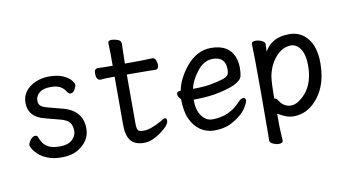

<svg xmlns="http://www.w3.org/2000/svg" viewBox="-80 -842 2160 1210"><g transform="rotate(-10 1000.0 -236.5)"><path d="M255 24Q200 24 163.5 9Q127 -6 106 -25.5Q85 -45 75 -62.5Q65 -80 65 -85Q65 -101 80 -120Q95 -139 110 -139Q125 -139 128 -127Q135 -107 147.5 -88.5Q160 -70 184.5 -58Q209 -46 255 -46Q305 -46 332 -70Q359 -94 359 -126Q359 -160 344 -180.5Q329 -201 283.5 -212.5Q238 -224 194 -236Q87 -261 87 -356Q87 -396 110.5 -426.5Q134 -457 174 -474.5Q214 -492 260 -492Q317 -492 351.5 -476Q386 -460 401 -441Q416 -422 416 -413Q416 -406 412 -395.5Q408 -385 399.5 -374Q391 -363 377 -363Q366 -363 355 -380Q332 -417 288 -423Q274 -425 260 -425Q212 -425 187.5 -404.5Q163 -384 163 -354Q163 -335 174 -323Q185 -311 218 -302L305 -279Q437 -248 437 -128Q437 -46 352 3Q311 24 255 24Z M781 24Q722 24 695.5 -9Q669 -42 669 -110V-419Q597 -419 579 -416Q551 -416 551 -461Q551 -491 575 -491Q605 -489 669 -489V-559Q667 -615 667 -635Q667 -651 689 -651Q707 -651 728.5 -643.5Q750 -636 750 -617Q748 -563 747 -489Q883 -489 922 -492Q938 -492 944.5 -476Q951 -460 951 -446Q951 -417 929 -417Q909 -417 890 -418Q871 -419 747 -419V-108Q747 -72 755 -62Q763 -52 792 -52Q836 -52 908 -93Q926 -106 935 -106Q947 -106 947 -89Q947 -61 891 -20Q831 24 781 24Z M1230 24Q1180 24 1141 -3Q1102 -30 1079.5 -79Q1057 -128 1057 -207Q1038 -223 1038 -241Q1038 -260 1064 -260Q1077 -333 1139 -410Q1208 -492 1297 -492Q1357 -492 1392.5 -469.5Q1428 -447 1442 -412Q1456 -377 1456 -340Q1456 -306 1451 -285Q1437 -229 1266 -199Q1209 -190 1134 -190Q1134 -122 1162 -84.5Q1190 -47 1230 -47Q1340 -47 1412 -128Q1430 -146 1441 -146Q1459 -146 1459 -128Q1459 -118 1445 -94Q1418 -40 1333 4Q1289 24 1230 24ZM1142 -258H1150Q1215 -258 1259.5 -266.5Q1304 -275 1332.5 -284Q1361 -293 1369.5 -304.5Q1378 -316 1378 -341Q1378 -422 1297 -422Q1239 -422 1195.5 -365Q1152 -308 1142 -258Z M1615 178Q1598 178 1578 169Q1558 160 1558 144Q1558 132 1559 106Q1560 80 1560 -157Q1560 -403 1557 -472Q1557 -488 1583 -488Q1601 -488 1621.5 -479Q1642 -470 1642 -454Q1642 -448 1641 -432Q1640 -420 1640 -408Q1686 -492 1798 -492Q1871 -492 1916 -436.5Q1961 -381 1961 -278Q1961 -108 1854 -18Q1802 23 1737 23Q1703 23 1669.5 5.5Q1636 -12 1637 -11Q1637 87 1639.5 116Q1642 145 1642 162Q1642 178 1615 178ZM1734 -47Q1778 -47 1829 -105Q1882 -169 1882 -276Q1882 -328 1869.5 -359.5Q1857 -391 1837.5 -405.5Q1818 -420 1798 -420Q1728 -420 1677 -341Q1653 -303 1643 -253Q1636 -213 1636 -109Q1650 -107 1661 -89Q1688 -47 1734 -47Z"/></g></svg>

Font: LXGW WenKai Mono Medium
Style: Regular
Weight: 500
Monospace: yes
Designer: LXGW / Fontworks Inc.
Foundry: LXGW / Fontworks Inc.
Version: Version 1.520; June 14, 2025